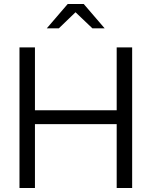

<svg xmlns="http://www.w3.org/2000/svg" viewBox="-20 -936 755 956"><path d="M77 0V-700H154V-387H561V-700H638V0H561V-318H154V0ZM440 -795 356 -875 273 -795H213L317 -916H397L501 -795Z"/></svg>

Font: Red Hat Display
Style: Regular
Weight: 300
Designer: Pentagram, MCKL
Foundry: Pentagram, MCKL
Version: Version 1.023